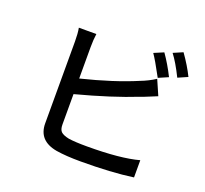

<svg xmlns="http://www.w3.org/2000/svg" viewBox="-144 -1028 1287 1208"><g transform="rotate(20 500.0 -423.5)"><path d="M853.5 -678.7 788.1 -650.4Q732.4 -753.9 708 -788.1L772.5 -815.4Q816.4 -752.9 853.5 -678.7ZM325.2 -373V-169.9Q325.2 -135.7 340.3 -121.6Q355.5 -107.4 392.6 -99.6Q434.6 -92.8 517.6 -92.8Q741.2 -92.8 862.3 -126V-10.7Q716.8 9.8 511.7 9.8Q414.1 9.8 347.7 -1Q220.7 -23.4 220.7 -139.6V-687.5Q220.7 -740.2 213.9 -777.3H331.1Q325.2 -737.3 325.2 -687.5V-477.5Q539.1 -530.3 690.4 -594.7Q742.2 -614.3 787.1 -643.6L831.1 -543Q820.3 -539.1 782.2 -522.9Q744.1 -506.8 725.6 -501Q561.5 -435.5 325.2 -373ZM822.3 -830.1 885.7 -857.4Q936.5 -786.1 967.8 -721.7L903.3 -693.4Q859.4 -782.2 822.3 -830.1Z"/></g></svg>

Font: GenEi Gothic M SemiBold
Style: Regular
Weight: 500
Designer: o_tamon (Modified); [Source Han Sans]
Ryoko NISHIZUKA  (kana & ideographs); Paul D. Hunt (Latin, Greek & Cyrillic); Wenl
Version: Version 1.1a;Original Version 1.004